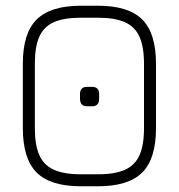

<svg xmlns="http://www.w3.org/2000/svg" viewBox="-20 -649 626 672"><path d="M263 3Q156.5 3 108.2 -45.2Q60 -93.5 60 -200V-427Q60 -533.5 108.8 -581.2Q157.5 -629 263 -629H323Q429.5 -629 477.8 -580.8Q526 -532.5 526 -426V-200Q526 -93.5 477.8 -45.2Q429.5 3 323 3ZM263 -39H323Q382 -39 417.2 -54.8Q452.5 -70.5 468.2 -105.8Q484 -141 484 -200V-426Q484 -485 468.2 -520.2Q452.5 -555.5 417.2 -571.2Q382 -587 323 -587H263Q204 -587 168.8 -571.5Q133.5 -556 117.8 -521Q102 -486 102 -427V-200Q102 -141 117.8 -105.8Q133.5 -70.5 168.8 -54.8Q204 -39 263 -39ZM285 -277Q260 -277 260 -303V-320Q260 -345 285 -345H302Q327 -345 327 -320V-303Q327 -277 302 -277Z"/></svg>

Font: Jura Light Light
Style: Regular
Weight: 300
Version: Version 5.106